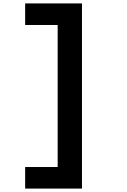

<svg xmlns="http://www.w3.org/2000/svg" viewBox="-20 -941 740 1122"><path d="M127 -921H459V161H127V35H317V-795H127Z"/></svg>

Font: Martian Mono SemiExpanded SemiBold
Style: Regular
Weight: 600
Monospace: yes
Version: Version 0.930